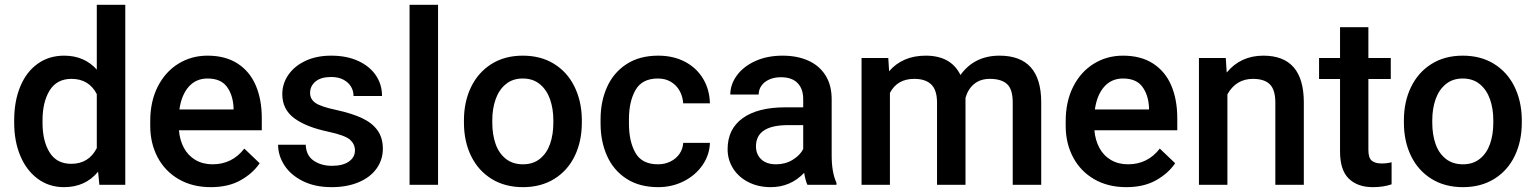

<svg xmlns="http://www.w3.org/2000/svg" viewBox="-20 -770 6400 800"><path d="M394 0 388.7 -54.7Q335.9 9.8 246.6 9.8Q184.6 9.8 137.5 -24.9Q90.3 -59.6 64.7 -120.6Q39.1 -181.6 39.1 -258.3V-268.6Q39.1 -348.6 64.5 -409.7Q89.8 -470.7 137 -504.4Q184.1 -538.1 247.6 -538.1Q331.1 -538.1 383.3 -480V-750H502V0ZM157.2 -258.3Q157.2 -182.1 186.8 -134.8Q216.3 -87.4 276.9 -87.4Q349.6 -87.4 383.3 -152.8V-377.9Q350.6 -441.4 277.8 -441.4Q216.8 -441.4 187 -393.3Q157.2 -345.2 157.2 -268.6Z M1062 -89.8Q1032.7 -46.9 981.9 -18.6Q931.2 9.8 858.4 9.8Q781.7 9.8 724.6 -23.4Q667.5 -56.6 636.7 -114.7Q606 -172.9 606 -245.6V-265.6Q606 -347.2 637.2 -408.9Q668.5 -470.7 722.9 -504.4Q777.3 -538.1 844.7 -538.1Q919.4 -538.1 970.2 -505.1Q1021 -472.2 1045.9 -413.6Q1070.8 -355 1070.8 -277.3V-227.1H725.6Q729 -186 746.3 -153.8Q763.7 -121.6 794.4 -103.5Q825.2 -85.4 865.7 -85.4Q947.3 -85.4 998 -150.9ZM727.5 -314H953.1V-322.8Q950.2 -375.5 924.8 -409.2Q899.4 -442.9 844.7 -442.9Q796.9 -442.9 766.6 -408.9Q736.3 -375 727.5 -314Z M1438.5 -188Q1416.5 -206.5 1348.1 -221.2Q1255.4 -240.7 1205.8 -277.6Q1156.2 -314.5 1156.2 -377.9Q1156.2 -421.4 1181.4 -458Q1206.5 -494.6 1252.7 -516.4Q1298.8 -538.1 1359.9 -538.1Q1424.3 -538.1 1472.4 -516.1Q1520.5 -494.1 1546.1 -456.1Q1571.8 -418 1571.8 -370.1H1453.1Q1453.1 -391.1 1442.4 -409.2Q1431.6 -427.2 1410.6 -438.2Q1389.6 -449.2 1359.9 -449.2Q1316.9 -449.2 1294.4 -430.2Q1272 -411.1 1272 -382.8Q1272 -357.4 1293.5 -341.8Q1315.4 -325.7 1380.4 -312Q1445.3 -297.9 1487.8 -278.1Q1530.3 -258.3 1552.7 -227.3Q1575.2 -196.3 1575.2 -150.4Q1575.2 -104 1548.8 -67.4Q1522.5 -30.8 1473.9 -10.5Q1425.3 9.8 1361.8 9.8Q1292.5 9.8 1241.9 -15.4Q1191.4 -40.5 1165 -81.3Q1138.7 -122.1 1138.7 -167H1253.9Q1255.4 -122.1 1286.9 -100.6Q1318.4 -79.1 1362.8 -79.1Q1408.7 -79.1 1433.8 -96.9Q1459 -114.7 1459 -143.6Q1459 -168.9 1438.5 -188Z M1805.2 -750V0H1686.5V-750Z M1913.1 -269Q1913.1 -345.7 1942.6 -407Q1972.2 -468.3 2027.6 -503.2Q2083 -538.1 2158.2 -538.1Q2232.9 -538.1 2288.1 -504.2Q2343.3 -470.2 2373 -410.4Q2402.8 -350.6 2404.3 -275.4V-258.8Q2404.3 -181.6 2375 -120.6Q2345.7 -59.6 2290 -24.9Q2234.4 9.8 2159.2 9.8Q2083.5 9.8 2027.8 -24.9Q1972.2 -59.6 1942.6 -120.6Q1913.1 -181.6 1913.1 -258.8ZM2031.2 -258.8Q2031.2 -209.5 2044.9 -170.4Q2058.6 -131.3 2087.4 -108.4Q2116.2 -85.4 2159.2 -85.4Q2201.2 -85.4 2229.7 -108.4Q2258.3 -131.3 2272 -170.4Q2285.6 -209.5 2285.6 -258.8V-269Q2285.6 -317.4 2271.7 -356.7Q2257.8 -396 2229.2 -419.4Q2200.7 -442.9 2158.2 -442.9Q2116.2 -442.9 2087.6 -419.4Q2059.1 -396 2045.2 -356.7Q2031.2 -317.4 2031.2 -269Z M2826.7 -174.8H2938Q2936.5 -124.5 2907.2 -82Q2877.9 -39.6 2829.1 -14.9Q2780.3 9.8 2722.7 9.8Q2644 9.8 2590.1 -25.4Q2536.1 -60.5 2509.3 -120.6Q2482.4 -180.7 2482.4 -255.4V-272.9Q2482.4 -347.2 2509.3 -407.2Q2536.1 -467.3 2590.3 -502.7Q2644.5 -538.1 2722.7 -538.1Q2785.6 -538.1 2833.7 -512.9Q2881.8 -487.8 2909.2 -442.6Q2936.5 -397.5 2938 -339.4H2826.7Q2824.7 -368.2 2811.8 -391.6Q2798.8 -415 2775.6 -429Q2752.4 -442.9 2721.2 -442.9Q2655.3 -442.9 2627.9 -394.8Q2600.6 -346.7 2600.6 -272.9V-255.4Q2600.6 -180.7 2627.7 -133.1Q2654.8 -85.4 2721.7 -85.4Q2750 -85.4 2773.4 -96.9Q2796.9 -108.4 2811 -128.7Q2825.2 -148.9 2826.7 -174.8Z M3344.2 0Q3335.9 -17.6 3330.6 -49.8Q3273.9 9.8 3191.4 9.8Q3139.6 9.8 3098.6 -11Q3057.6 -31.7 3034.7 -67.9Q3011.7 -104 3011.7 -148.4Q3011.7 -232.4 3074.5 -277.6Q3137.2 -322.8 3252 -322.8H3326.7V-357.4Q3326.7 -399.9 3303 -424.1Q3279.3 -448.2 3233.9 -448.2Q3206.1 -448.2 3185.1 -438.7Q3164.1 -429.2 3152.6 -412.8Q3141.1 -396.5 3141.1 -376H3022.9Q3022.9 -418 3050 -455.3Q3077.1 -492.7 3126.7 -515.4Q3176.3 -538.1 3240.7 -538.1Q3301.3 -538.1 3347.4 -517.6Q3393.6 -497.1 3419.4 -456.3Q3445.3 -415.5 3445.3 -356.4V-122.1Q3445.3 -51.3 3465.3 -8.3V0ZM3326.7 -148.9V-248.5H3254.4Q3129.9 -245.6 3129.9 -160.2Q3129.9 -127 3151.9 -106.2Q3173.8 -85.4 3213.9 -85.4Q3252.4 -85.4 3283 -104.2Q3313.5 -123 3326.7 -148.9Z M3688 -382.8V0H3569.8V-528.3H3681.2L3684.6 -473.1Q3740.7 -538.1 3837.4 -538.1Q3942.4 -538.1 3981.9 -457.5Q4040 -538.1 4144.5 -538.1Q4317.9 -538.1 4318.4 -344.7V0H4199.7V-342.8Q4199.7 -398.4 4175.8 -419.9Q4151.9 -441.4 4104.5 -441.4Q4064.9 -441.4 4039.1 -420.2Q4013.2 -398.9 4002.9 -362.3V0H3884.3V-341.8Q3884.3 -395 3860.1 -418.2Q3835.9 -441.4 3789.6 -441.4Q3718.3 -441.4 3688 -382.8Z M4876.5 -89.8Q4847.2 -46.9 4796.4 -18.6Q4745.6 9.8 4672.9 9.8Q4596.2 9.8 4539.1 -23.4Q4481.9 -56.6 4451.2 -114.7Q4420.4 -172.9 4420.4 -245.6V-265.6Q4420.4 -347.2 4451.7 -408.9Q4482.9 -470.7 4537.4 -504.4Q4591.8 -538.1 4659.2 -538.1Q4733.9 -538.1 4784.7 -505.1Q4835.4 -472.2 4860.4 -413.6Q4885.3 -355 4885.3 -277.3V-227.1H4540Q4543.5 -186 4560.8 -153.8Q4578.1 -121.6 4608.9 -103.5Q4639.6 -85.4 4680.2 -85.4Q4761.7 -85.4 4812.5 -150.9ZM4542 -314H4767.6V-322.8Q4764.6 -375.5 4739.3 -409.2Q4713.9 -442.9 4659.2 -442.9Q4611.3 -442.9 4581.1 -408.9Q4550.8 -375 4542 -314Z M5094.2 -377V0H4975.6V-528.3H5087.4L5091.3 -467.8Q5149.4 -538.1 5244.1 -538.1Q5412.1 -538.1 5412.6 -344.2V0H5293.9V-342.8Q5293.9 -396 5271 -418.7Q5248 -441.4 5200.7 -441.4Q5130.4 -441.4 5094.2 -377Z M5778.3 -2Q5744.1 9.8 5700.2 9.8Q5636.7 9.8 5600.1 -25.6Q5563.5 -61 5563.5 -138.7V-440.9H5476.1V-528.3H5563.5V-656.7H5681.6V-528.3H5774.9V-440.9H5681.6V-145.5Q5681.6 -112.3 5695.6 -100.6Q5709.5 -88.9 5736.8 -88.9Q5758.3 -88.9 5778.3 -93.8Z M5829.6 -269Q5829.6 -345.7 5859.1 -407Q5888.7 -468.3 5944.1 -503.2Q5999.5 -538.1 6074.7 -538.1Q6149.4 -538.1 6204.6 -504.2Q6259.8 -470.2 6289.6 -410.4Q6319.3 -350.6 6320.8 -275.4V-258.8Q6320.8 -181.6 6291.5 -120.6Q6262.2 -59.6 6206.5 -24.9Q6150.9 9.8 6075.7 9.8Q6000 9.8 5944.3 -24.9Q5888.7 -59.6 5859.1 -120.6Q5829.6 -181.6 5829.6 -258.8ZM5947.8 -258.8Q5947.8 -209.5 5961.4 -170.4Q5975.1 -131.3 6003.9 -108.4Q6032.7 -85.4 6075.7 -85.4Q6117.7 -85.4 6146.2 -108.4Q6174.8 -131.3 6188.5 -170.4Q6202.1 -209.5 6202.1 -258.8V-269Q6202.1 -317.4 6188.2 -356.7Q6174.3 -396 6145.8 -419.4Q6117.2 -442.9 6074.7 -442.9Q6032.7 -442.9 6004.2 -419.4Q5975.6 -396 5961.7 -356.7Q5947.8 -317.4 5947.8 -269Z"/></svg>

Font: Mardoto Medium
Style: Regular
Weight: 500
Designer: Christian Robertson, Vahan Hovhannisyan
Foundry: Google
Version: Version 1.000